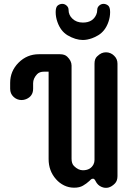

<svg xmlns="http://www.w3.org/2000/svg" viewBox="-20 -937 705 968"><path d="M555.2 -656.2Q572.3 -640.1 572.3 -616.2V-49.3Q572.3 -25.4 559.6 -12.2Q527.8 20.5 492.2 5.4Q472.2 -2.9 461.9 -23.9Q456.1 -36.1 449.2 -36.1Q442.4 -36.1 438.5 -32.2L429.7 -23.9Q416 -11.2 398.4 -1Q380.9 9.3 353.8 9.3Q326.7 9.3 303.2 -2.2Q279.8 -13.7 262.7 -33.2Q225.1 -75.2 225.1 -135.3V-575.7H202.6Q179.2 -575.7 167 -563Q147 -541.5 147 -517.6V-489.7Q147 -451.7 111.3 -437Q100.6 -432.6 88.6 -432.6Q76.7 -432.6 66.2 -437Q55.7 -441.4 47.9 -449.2Q31.2 -464.8 31.2 -489.7V-519Q31.2 -578.6 73.7 -621.1Q116.2 -663.6 175.8 -663.6H282.2Q306.2 -663.6 318.8 -651.4Q340.8 -630.4 340.8 -606.4V-136.7Q340.8 -112.3 353 -100.1Q374.5 -78.6 397.9 -78.6Q436.5 -78.6 451.7 -108.9Q456.5 -118.7 456.5 -130.9V-616.2Q456.5 -640.1 469 -652.1Q481.4 -664.1 491.9 -668.7Q502.4 -673.3 514.4 -673.3Q526.4 -673.3 536.9 -668.7Q547.4 -664.1 555.2 -656.2ZM397.9 -823.2Q447.8 -823.2 465.3 -863.3Q470.2 -874 470.2 -887Q470.2 -899.9 480 -908.7Q489.7 -917.5 502 -917.5Q514.2 -917.5 524.7 -909.4Q535.2 -901.4 535.2 -876Q535.2 -850.6 526.6 -826.4Q518.1 -802.2 504.9 -785.6Q491.7 -769 475.3 -759.3Q459 -749.5 443.8 -744.1Q418.9 -735.4 397.9 -735.4Q360.8 -735.4 320.3 -759.3Q285.6 -780.3 269.5 -826.2Q260.7 -850.6 260.7 -876Q260.7 -901.4 271.2 -909.4Q281.7 -917.5 293.9 -917.5Q306.2 -917.5 315.9 -908.7Q325.7 -899.9 325.7 -887Q325.7 -874 330.6 -863Q335.4 -852.1 344.7 -843.3Q365.2 -823.2 397.9 -823.2Z"/></svg>

Font: Supermercado
Style: Regular
Weight: 400
Designer: James Grieshaber
Foundry: James Grieshaber
Version: Version 1.002